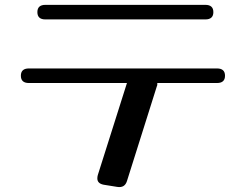

<svg xmlns="http://www.w3.org/2000/svg" viewBox="-20 -731 1015 791"><path d="M826 -711Q859 -711 859 -681Q859 -651 826 -651H167Q134 -651 134 -681Q134 -711 167 -711ZM503 15Q494 44 463 39L407 30Q381 25 381 4Q381 0 381.5 -3Q382 -6 383 -10L503 -389H99Q66 -389 66 -419Q66 -449 99 -449H874Q907 -449 907 -419Q907 -389 874 -389H628Q628 -385 628 -382Q628 -379 626 -375Z"/></svg>

Font: Yusei Magic
Style: Regular
Weight: 400
Designer: Tanukizamurai
Foundry: Yusei Magic Project
Version: Version 1.200